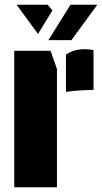

<svg xmlns="http://www.w3.org/2000/svg" viewBox="-20 -789 430 809"><path d="M258 -402V-559Q304 -591 374 -578V-410Q346 -410 316.5 -408Q287 -406 258 -402ZM220 0H40V-575H193L220 -498ZM140 -646 50 -769H181L201 -745ZM277 -769H390L281 -620H184Z"/></svg>

Font: Protest Guerrilla
Style: Regular
Weight: 400
Designer: Octavio Pardo
Foundry: Ashler Design
Version: Version 2.005; ttfautohint (v1.8.4.7-5d5b)